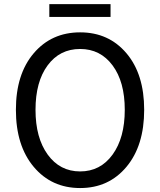

<svg xmlns="http://www.w3.org/2000/svg" viewBox="-20 -905 781 937"><path d="M57.6 -369.1Q57.6 -543 144.5 -645Q231.4 -747.1 371.1 -747.1Q510.7 -747.1 597.2 -645Q683.6 -543 683.6 -369.1Q683.6 -194.3 597.2 -90.8Q510.7 12.7 371.1 12.7Q231.4 12.7 144.5 -90.8Q57.6 -194.3 57.6 -369.1ZM371.1 -666Q271.5 -666 212.4 -585.9Q153.3 -505.9 153.3 -369.1Q153.3 -232.4 212.9 -150.4Q272.5 -68.4 371.1 -68.4Q469.7 -68.4 529.3 -150.4Q588.9 -232.4 588.9 -369.1Q588.9 -505.9 529.3 -585.9Q469.7 -666 371.1 -666ZM220.7 -822.3V-884.8H519.5V-822.3Z"/></svg>

Font: irohakakuC Regular
Style: Regular
Weight: 400
Designer: [Source Han Sans]
Ryoko NISHIZUKA Ë•øÂ°öÊ∂ºÂ≠ê (kana & ideographs); Paul D. Hunt (Latin, Greek & Cyrillic); Wenlong ZHAN
Version: Version 1.001.20160904